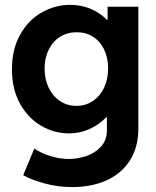

<svg xmlns="http://www.w3.org/2000/svg" viewBox="-20 -551 638 784"><path d="M74.7 164.6 120.1 55.7Q146 73.7 184.8 85.9Q223.6 98.1 261.2 98.1Q297.4 98.1 333 85.9Q368.7 73.7 392.6 47.4Q416.5 21 416.5 -18.6V-72.3H414.1Q383.8 -41 344.7 -23.7Q305.7 -6.3 261.7 -6.3Q202.1 -6.3 148.7 -37.1Q95.2 -67.9 62 -127.2Q28.8 -186.5 28.8 -268.1Q28.8 -350.1 62.3 -409.7Q95.7 -469.2 150.4 -500.2Q205.1 -531.2 266.6 -531.2Q311 -531.2 349.1 -515.4Q387.2 -499.5 416.5 -470.2H419.4V-523.4H544.9V-26.4Q544.9 51.3 509.8 105.2Q474.6 159.2 413.8 186Q353 212.9 275.4 212.9Q217.3 212.9 163.8 198.5Q110.4 184.1 74.7 164.6ZM421.4 -271.5Q421.4 -315.9 405 -349.4Q388.7 -382.8 359.6 -401.1Q330.6 -419.4 293.5 -419.4Q255.4 -419.4 225.6 -400.9Q195.8 -382.3 179 -348.6Q162.1 -314.9 162.1 -271.5Q162.1 -228 178.7 -193.1Q195.3 -158.2 224.9 -138.4Q254.4 -118.7 292 -118.7Q329.1 -118.7 358.6 -138.2Q388.2 -157.7 404.8 -192.4Q421.4 -227.1 421.4 -271.5Z"/></svg>

Font: Reddit Sans
Style: Bold
Weight: 700
Designer: Stephen Hutchings
Foundry: Reddit
Version: Version 1.013